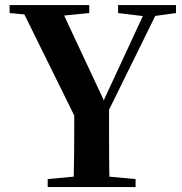

<svg xmlns="http://www.w3.org/2000/svg" viewBox="-20 -761 741 781"><path d="M174.1 0V-32.6L331.7 -47.3H371L531.5 -32.6V0ZM279 0Q280 -38.7 280.5 -71.6Q281 -104.4 281.5 -140.8Q282 -177.2 282 -224.4Q282 -271.5 282 -338.6H423.6Q423.6 -272.2 423.6 -225.1Q423.6 -177.9 423.8 -141.7Q423.9 -105.4 424.4 -72.1Q424.9 -38.7 425.9 0ZM301.1 -252.4 60.3 -740.5H220.9L416.7 -321.9H388.1L395.3 -338.3L581.8 -740.5H633.3L393 -252.4ZM19.1 -707.9V-740.5H343.2V-707.9L205.3 -694.2H165.6ZM460.4 -707.9V-740.5H696V-707.9L596.5 -694.2H573.4Z"/></svg>

Font: Noto Serif KR ExtraLight
Style: Regular
Weight: 200
Designer: Ryoko NISHIZUKA 西塚涼子 (kana & ideographs); Frank Grießhammer (Latin, Greek & Cyrillic); Wenlong ZHANG 张文龙 (bopomofo); San
Foundry: Adobe
Version: Version 2.002-H1;hotconv 1.1.0;makeotfexe 2.6.0